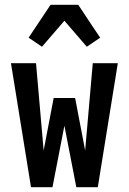

<svg xmlns="http://www.w3.org/2000/svg" viewBox="-20 -785 540 805"><path d="M110 0 26 -520H131L163 -154L205 -374H295L337 -154L369 -520H474L390 0H300L250 -258L200 0ZM156 -589 100 -627 192 -765H308L369 -673L400 -627L344 -589L250 -698Z"/></svg>

Font: Iosevka Fixed
Style: Bold
Weight: 700
Monospace: yes
Designer: Belleve Invis
Foundry: Belleve Invis
Version: Version 32.3.0